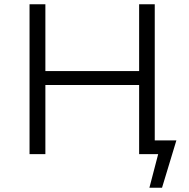

<svg xmlns="http://www.w3.org/2000/svg" viewBox="-20 -720 885 897"><path d="M703 -64H804L737 157H678L719 0H630V-323H192V0H118V-700H192V-388H630V-700H703Z"/></svg>

Font: Montserrat Alternates
Style: Regular
Weight: 400
Designer: Julieta Ulanovsky
Foundry: Julieta Ulanovsky
Version: Version 7.200;PS 007.200;hotconv 1.0.88;makeotf.lib2.5.64775